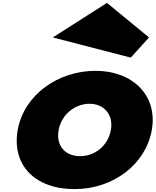

<svg xmlns="http://www.w3.org/2000/svg" viewBox="-20 -1281 1072 1323"><path d="M344 -1023 881 -884 1007 -1023 717 -1261ZM102 -385C144 -625 378 -793 638 -793C893 -793 1068 -625 1026 -385C984 -148 760 22 494 22C216 22 60 -148 102 -385ZM384 -385C365 -280 425 -205 533 -205C637 -205 725 -280 744 -385C763 -491 696 -566 597 -566C496 -566 403 -491 384 -385Z"/></svg>

Font: Hussar Dziwak
Style: Kur
Weight: 400
Version: Version 1.022